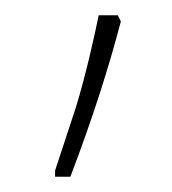

<svg xmlns="http://www.w3.org/2000/svg" viewBox="-20 -834 225 251"><path d="M52 -603H72C101 -679 122 -745 138 -806L134 -814H109C104 -789 92 -735 79 -693L52 -611Z"/></svg>

Font: Noto Serif Armenian SemiCondensed Thin
Style: Regular
Weight: 100
Width: 4
Designer: Monotype Design Team
Foundry: Monotype Imaging Inc.
Version: Version 2.008